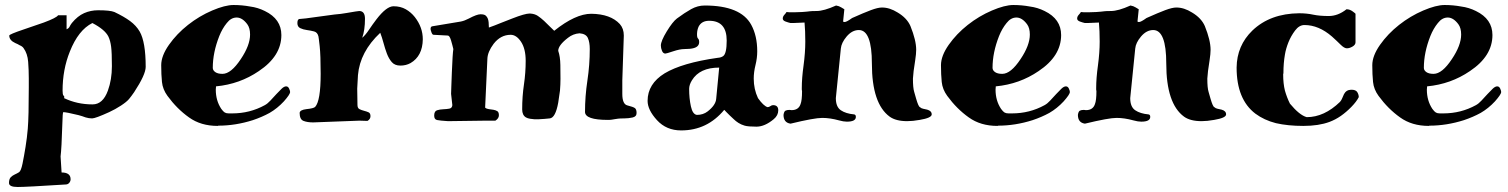

<svg xmlns="http://www.w3.org/2000/svg" viewBox="-20 -474 6026 767"><path d="M242 263Q85 273 50.5 273Q16 273 16 257Q16 241 23 234Q30 227 39 223Q48 219 56 214Q64 209 70 179.5Q76 150 82 113Q88 76 91 40Q95 -8 95 -125V-161Q95 -194 92.5 -227Q90 -260 74 -282Q69 -289 59 -293Q51 -298 41 -302Q17 -313 17 -332Q17 -337 75 -356.5Q133 -376 155 -384Q206 -403 212 -413H246V-357Q255 -361 258 -367.5Q261 -374 267 -382Q290 -410 316 -421.5Q342 -433 372 -433Q420 -433 437 -426Q475 -408 499.5 -390Q524 -372 538 -348Q562 -306 562 -207Q562 -176 516 -106Q505 -90 495.5 -78.5Q486 -67 463 -52Q440 -37 416 -26Q361 -1 348 -1Q335 -1 322 -5Q309 -10 294 -14Q245 -26 233 -26Q230 -26 229 22Q226 120 222 151L226 215Q262 215 262 242Q262 250 256.5 256.5Q251 263 242 263ZM236 -82Q288 -57 349 -57Q350 -57 350 -57Q391 -57 411 -112Q427 -156 427 -209.5Q427 -263 424 -287Q421 -311 413 -328Q399 -356 349 -382Q293 -354 259 -268Q230 -196 230 -112Q230 -96 233.5 -92.5Q237 -89 237 -86.5Q237 -84 236.5 -84Q236 -84 236 -83Z M843 -129 842 -116Q842 -72 864 -39Q872 -28 878 -24.5Q884 -21 894 -21H908Q978 -21 1038 -54Q1049 -60 1060 -72L1084 -98Q1095 -110 1105 -119.5Q1115 -129 1123 -129Q1131 -129 1135 -120Q1139 -111 1139 -106Q1138 -96 1114 -69Q1088 -41 1057 -23Q1026 -6 990 6Q921 28 852 28Q851 29 850 29Q782 29 735 -5Q687 -39 649 -91Q630 -117 627 -146.5Q624 -176 624 -213.5Q624 -251 655 -295Q686 -339 731 -374.5Q776 -410 827.5 -432Q879 -454 913 -454Q947 -454 979 -448Q1010 -444 1038 -430Q1104 -398 1104 -334Q1104 -250 1014 -190Q938 -138 843 -129ZM830 -203Q830 -193 840 -186Q850 -179 868 -179Q869 -179 869 -179Q903 -179 942 -238Q979 -293 979 -336Q979 -362 968 -377Q948 -404 925.5 -404Q903 -404 886 -382Q868 -360 856 -330Q830 -264 830 -203Z M1416 8 1231 15Q1208 15 1192.5 9Q1177 3 1177 -23Q1178 -35 1204 -38Q1233 -41 1239 -47Q1261 -71 1261 -179Q1261 -254 1257 -290Q1253 -326 1252 -329Q1248 -345 1234.5 -348.5Q1221 -352 1206 -354Q1191 -356 1179.5 -361.5Q1168 -367 1168 -381.5Q1168 -396 1175 -398Q1195 -399 1242 -406L1316 -416Q1342 -418 1364 -422Q1410 -430 1415 -430Q1438 -430 1438 -399Q1438 -354 1427 -323Q1440 -334 1454 -355Q1468 -376 1484 -397Q1524 -449 1552 -449Q1580 -449 1601 -437Q1622 -425 1637 -406Q1669 -365 1669 -317Q1668 -250 1620 -222Q1602 -212 1579.5 -212Q1557 -212 1545 -226Q1533 -240 1525.5 -260Q1518 -280 1512 -302.5Q1506 -325 1499 -343Q1418 -267 1410 -174Q1408 -147 1407 -120L1408 -55Q1408 -42 1416 -38Q1424 -34 1434 -31.5Q1444 -29 1452 -25.5Q1460 -22 1460 -10Q1460 2 1448 9Z M1920 8 1770 10Q1738 8 1726 5.5Q1714 3 1714.5 -13.5Q1715 -30 1726 -33.5Q1737 -37 1750.5 -37.5Q1764 -38 1775 -40Q1786 -42 1787 -54L1782 -99Q1782 -105 1783 -129.5Q1784 -154 1785 -184Q1788 -260 1791 -278L1787 -294L1782 -312Q1776 -332 1769 -332L1712 -335Q1707 -335 1703.5 -345Q1700 -355 1700 -358Q1700 -368 1707 -369L1821 -388Q1836 -391 1853 -400Q1885 -417 1899.5 -417Q1914 -417 1920 -412Q1926 -407 1929 -399Q1933 -388 1933 -364Q1956 -372 1980 -382Q2004 -392 2026 -400Q2077 -420 2096 -420Q2097 -420 2097 -420Q2116 -419 2128.5 -410.5Q2141 -402 2153.5 -390.5Q2166 -379 2176.5 -368Q2187 -357 2194 -351Q2279 -419 2342 -419Q2419 -418 2456 -378Q2472 -360 2472 -332L2466 -153V-99Q2466 -58 2486 -53Q2510 -47 2516.5 -42Q2523 -37 2523 -22.5Q2523 -8 2506.5 -4.5Q2490 -1 2473.5 -1Q2457 -1 2449.5 0Q2442 1 2436 2L2424 4Q2418 5 2409 5Q2317 5 2317 -27Q2317 -89 2326.5 -152Q2336 -215 2336 -278Q2336 -305 2328.5 -322Q2321 -339 2295 -341Q2269 -339 2249 -323Q2210 -293 2210 -271Q2218 -248 2218.5 -214.5Q2219 -181 2219 -159Q2219 -137 2217 -112Q2214 -88 2210 -64Q2199 -3 2176 -1Q2171 0 2154.5 1Q2138 2 2130.5 2.5Q2123 3 2115.5 2.5Q2108 2 2098 0.5Q2088 -1 2081 -5Q2066 -14 2066 -37Q2066 -89 2073 -136Q2080 -183 2080 -231Q2080 -279 2061.5 -307Q2043 -335 2020 -335Q1980 -335 1952 -299Q1928 -267 1927 -239L1918 -44Q1924 -39 1933 -38Q1942 -37 1951 -35.5Q1960 -34 1966.5 -30Q1973 -26 1973 -13.5Q1973 -1 1959 8Z M2883 -312Q2883 -391 2813 -391Q2783 -391 2771 -368Q2765 -355 2764.5 -339.5Q2764 -324 2768.5 -320Q2773 -316 2773 -306Q2773 -288 2752 -282Q2739 -278 2714 -278Q2696 -278 2669 -269Q2642 -260 2638 -260Q2629 -260 2624.5 -271Q2620 -282 2620 -292Q2620 -310 2643.5 -348.5Q2667 -387 2684 -400Q2715 -423 2741 -437.5Q2767 -452 2795 -452Q2939 -452 2981 -375Q3005 -331 3005 -269Q3005 -242 2998 -214Q2991 -186 2991 -160Q2991 -118 3008 -82Q3030 -51 3046 -46Q3052 -46 3057.5 -50Q3063 -54 3068 -54Q3089 -54 3089 -33.5Q3089 -13 3071 2Q3035 32 3002 32Q2969 32 2955 28Q2941 24 2930 17Q2919 10 2911 2L2895 -13L2880 -28Q2874 -35 2873 -35Q2805 47 2701 47Q2642 47 2604.5 6Q2567 -35 2567 -71Q2567 -139 2635 -181Q2705 -223 2847 -243Q2861 -244 2869 -250Q2883 -260 2883 -312ZM2744 -153Q2733 -135 2733 -119Q2733 -81 2740 -49Q2747 -17 2764 -15Q2789 -15 2807 -29Q2839 -54 2841 -79L2853 -204Q2775 -204 2744 -153Z M3138 20Q3110 16 3110 -15Q3112 -29 3118 -32Q3124 -35 3134 -35L3142 -34Q3170 -34 3178 -58Q3184 -73 3184 -110Q3184 -113 3183 -116Q3183 -119 3183 -122Q3183 -162 3190 -212Q3197 -264 3197 -307.5Q3197 -351 3194 -384L3148 -382H3138Q3129 -384 3118 -388Q3107 -392 3107 -400Q3107 -408 3113.5 -415Q3120 -422 3122 -426Q3128 -425 3133 -425H3155Q3172 -425 3184 -426Q3196 -427 3202.5 -427.5Q3209 -428 3215.5 -429Q3222 -430 3242 -430Q3271 -430 3320 -452Q3332 -450 3340.5 -444.5Q3349 -439 3353 -437L3348 -388Q3350 -386 3354 -386Q3362 -386 3384 -402Q3431 -423 3459 -433.5Q3487 -444 3503 -444Q3519 -444 3534.5 -439Q3550 -434 3566 -424Q3603 -402 3617 -370Q3640 -313 3640 -275Q3640 -259 3636 -233Q3628 -184 3627 -160Q3627 -123 3632 -107Q3636 -91 3640 -79Q3649 -48 3655 -46Q3660 -41 3668 -39.5Q3676 -38 3684 -36Q3702 -31 3702 -17Q3702 -3 3654 5Q3626 10 3604 10Q3559 10 3534 -8Q3463 -60 3463 -220Q3463 -354 3411 -354Q3384 -354 3362 -328Q3341 -303 3339 -280L3319 -82Q3319 -47 3339 -33.5Q3359 -20 3392 -17Q3399 -16 3399 -7Q3399 12 3363 12Q3350 12 3332 7Q3296 -3 3264.5 -3Q3233 -3 3138 20Z M3958 -129 3957 -116Q3957 -72 3979 -39Q3987 -28 3993 -24.5Q3999 -21 4009 -21H4023Q4093 -21 4153 -54Q4164 -60 4175 -72L4199 -98Q4210 -110 4220 -119.5Q4230 -129 4238 -129Q4246 -129 4250 -120Q4254 -111 4254 -106Q4253 -96 4229 -69Q4203 -41 4172 -23Q4141 -6 4105 6Q4036 28 3967 28Q3966 29 3965 29Q3897 29 3850 -5Q3802 -39 3764 -91Q3745 -117 3742 -146.5Q3739 -176 3739 -213.5Q3739 -251 3770 -295Q3801 -339 3846 -374.5Q3891 -410 3942.5 -432Q3994 -454 4028 -454Q4062 -454 4094 -448Q4125 -444 4153 -430Q4219 -398 4219 -334Q4219 -250 4129 -190Q4053 -138 3958 -129ZM3945 -203Q3945 -193 3955 -186Q3965 -179 3983 -179Q3984 -179 3984 -179Q4018 -179 4057 -238Q4094 -293 4094 -336Q4094 -362 4083 -377Q4063 -404 4040.5 -404Q4018 -404 4001 -382Q3983 -360 3971 -330Q3945 -264 3945 -203Z M4314 20Q4286 16 4286 -15Q4288 -29 4294 -32Q4300 -35 4310 -35L4318 -34Q4346 -34 4354 -58Q4360 -73 4360 -110Q4360 -113 4359 -116Q4359 -119 4359 -122Q4359 -162 4366 -212Q4373 -264 4373 -307.5Q4373 -351 4370 -384L4324 -382H4314Q4305 -384 4294 -388Q4283 -392 4283 -400Q4283 -408 4289.5 -415Q4296 -422 4298 -426Q4304 -425 4309 -425H4331Q4348 -425 4360 -426Q4372 -427 4378.5 -427.5Q4385 -428 4391.5 -429Q4398 -430 4418 -430Q4447 -430 4496 -452Q4508 -450 4516.5 -444.5Q4525 -439 4529 -437L4524 -388Q4526 -386 4530 -386Q4538 -386 4560 -402Q4607 -423 4635 -433.5Q4663 -444 4679 -444Q4695 -444 4710.5 -439Q4726 -434 4742 -424Q4779 -402 4793 -370Q4816 -313 4816 -275Q4816 -259 4812 -233Q4804 -184 4803 -160Q4803 -123 4808 -107Q4812 -91 4816 -79Q4825 -48 4831 -46Q4836 -41 4844 -39.5Q4852 -38 4860 -36Q4878 -31 4878 -17Q4878 -3 4830 5Q4802 10 4780 10Q4735 10 4710 -8Q4639 -60 4639 -220Q4639 -354 4587 -354Q4560 -354 4538 -328Q4517 -303 4515 -280L4495 -82Q4495 -47 4515 -33.5Q4535 -20 4568 -17Q4575 -16 4575 -7Q4575 12 4539 12Q4526 12 4508 7Q4472 -3 4440.5 -3Q4409 -3 4314 20Z M5359 -437Q5372 -437 5383.5 -428.5Q5395 -420 5395 -419V-305Q5395 -295 5383 -288Q5371 -281 5360.5 -281Q5350 -281 5335.5 -295.5Q5321 -310 5301 -328Q5248 -374 5191 -374Q5170 -374 5153.5 -352Q5137 -330 5127 -305Q5117 -280 5113 -256Q5107 -222 5107 -182Q5106 -179 5106 -177Q5106 -140 5113 -112Q5121 -84 5133 -60Q5171 -14 5200 -6Q5270 -6 5333 -67Q5339 -74 5342 -82Q5345 -90 5349 -98Q5358 -115 5377 -115.5Q5396 -116 5402 -106Q5408 -96 5408 -86Q5399 -68 5378.5 -47Q5358 -26 5336.5 -11Q5315 4 5291 13Q5248 29 5186.5 29Q5125 29 5077 18Q5030 6 4995 -20Q4920 -77 4920 -204Q4921 -292 4983 -352Q5054 -420 5170 -421Q5200 -421 5225.5 -415.5Q5251 -410 5288 -410Q5325 -410 5359 -437Z M5681 -129 5680 -116Q5680 -72 5702 -39Q5710 -28 5716 -24.5Q5722 -21 5732 -21H5746Q5816 -21 5876 -54Q5887 -60 5898 -72L5922 -98Q5933 -110 5943 -119.5Q5953 -129 5961 -129Q5969 -129 5973 -120Q5977 -111 5977 -106Q5976 -96 5952 -69Q5926 -41 5895 -23Q5864 -6 5828 6Q5759 28 5690 28Q5689 29 5688 29Q5620 29 5573 -5Q5525 -39 5487 -91Q5468 -117 5465 -146.5Q5462 -176 5462 -213.5Q5462 -251 5493 -295Q5524 -339 5569 -374.5Q5614 -410 5665.5 -432Q5717 -454 5751 -454Q5785 -454 5817 -448Q5848 -444 5876 -430Q5942 -398 5942 -334Q5942 -250 5852 -190Q5776 -138 5681 -129ZM5668 -203Q5668 -193 5678 -186Q5688 -179 5706 -179Q5707 -179 5707 -179Q5741 -179 5780 -238Q5817 -293 5817 -336Q5817 -362 5806 -377Q5786 -404 5763.5 -404Q5741 -404 5724 -382Q5706 -360 5694 -330Q5668 -264 5668 -203Z"/></svg>

Font: Miltonian Tattoo
Style: Regular
Weight: 400
Designer: Pablo Impallari
Foundry: Pablo Impallari
Version: Version 1.008